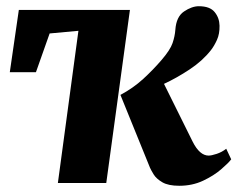

<svg xmlns="http://www.w3.org/2000/svg" viewBox="-20 -588 763 617"><path d="M556 9Q521 9 501.8 -2.2Q482.5 -13.5 474 -27.2Q465.5 -41 462 -49L367 -283Q408 -305 440 -334.2Q472 -363.5 499 -395Q527 -427.5 534.5 -449.5Q542 -471.5 543.5 -492.5Q546.5 -534.5 571.5 -551.2Q596.5 -568 619 -568Q654.5 -568 669.8 -549.2Q685 -530.5 685.5 -505.5Q686 -479 677.2 -459.8Q668.5 -440.5 658 -427Q630.5 -392 589.2 -364.8Q548 -337.5 507 -318.5L599 -133Q621.5 -88 650.5 -88Q659.5 -88 676.2 -93.5Q693 -99 707 -110L723 -76Q714 -64 690.5 -43.8Q667 -23.5 632.5 -7.2Q598 9 556 9ZM321.5 0H166L232 -489L139.5 -480.5L95.5 -356H11.5L40.5 -556H397.5Z"/></svg>

Font: Merriweather Black
Style: Italic
Weight: 900
Italic angle: -7.8°
Designer: Eben Sorkin
Foundry: Eben Sorkin
Version: Version 2.200;gftools[0.9.31]